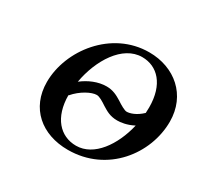

<svg xmlns="http://www.w3.org/2000/svg" viewBox="-142 -837 1069 1027"><g transform="rotate(30 392.5 -323.0)"><path d="M649.8 -367.6C614.5 -333.5 578 -322 557.8 -322C544.6 -322 517 -338 493 -354C465.4 -371 437.8 -386 398.2 -386C346.4 -386 292.9 -363 251.6 -330.4C277 -475.5 363.9 -617 485 -617C579 -617 651 -544 651 -402C651 -390.6 650.6 -379.1 649.8 -367.6ZM244 -243.4 245.8 -243C286.6 -291 344.2 -320 375.4 -320C392.2 -320 416.2 -305 440.2 -289C466.6 -273 491.8 -256 537.4 -256C556.8 -256 595.5 -260 637 -282.2C605.6 -147.5 523.9 -29 414 -29C315.4 -29 244.5 -106.4 244 -243.4ZM387 12C631 12 785 -193 785 -391C785 -555 662 -658 505 -658C272 -658 109 -442 109 -247C109 -86 225 12 387 12Z"/></g></svg>

Font: Linux Libertine O
Style: Bold Italic
Weight: 700
Italic angle: -11.5°
Designer: Philipp H. Poll
Foundry: Philipp H. Poll
Version: Version 4.1.0